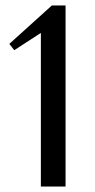

<svg xmlns="http://www.w3.org/2000/svg" viewBox="-20 -680 345 700"><path d="M129 0V-560L32 -497L14 -520L169 -660H219V0Z"/></svg>

Font: Philosopher
Style: Regular
Weight: 400
Designer: Jovanny Lemonad
Foundry: Jovanny Lemonad
Version: Version 2.000